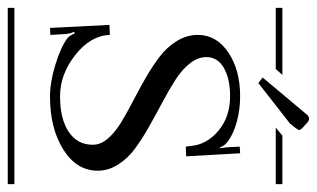

<svg xmlns="http://www.w3.org/2000/svg" viewBox="-190 -636 817 495"><g transform="rotate(90 218.5 -388.5)"><path d="M-8.8 -17.1H445.8V0H-8.8ZM411.1 -231.9Q411.1 -177.7 356.7 -143.3Q302.2 -108.9 219.2 -108.9Q183.6 -108.9 139.2 -122.3Q94.7 -135.7 70.8 -152.8Q62.5 -158.7 57.1 -172.9L53.2 -170.9Q59.1 -157.2 59.1 -143.1L61 -109.9L43 -108.9L35.2 -262.2L61 -263.2Q62.5 -213.9 112.5 -174.3Q162.6 -134.8 219.2 -134.8Q277.3 -134.8 310.8 -157Q344.2 -179.2 344.2 -219.2Q344.2 -239.3 328.6 -257.6Q313 -275.9 288.1 -291.3Q263.2 -306.6 232.9 -322.3Q202.6 -337.9 172.4 -355.2Q142.1 -372.6 117.2 -391.6Q92.3 -410.6 76.7 -436Q61 -461.4 61 -490.2Q61 -538.1 106.2 -568.6Q151.4 -599.1 219.2 -599.1Q253.4 -599.1 284.7 -590.6Q315.9 -582 335 -567.9Q346.7 -559.6 351.1 -546.9L353 -547.9Q350.1 -568.4 350.1 -576.2L349.1 -598.1L366.2 -599.1L374 -460L349.1 -459L347.2 -473.1Q343.3 -513.7 307.6 -543.5Q272 -573.2 219.2 -573.2Q173.8 -573.2 146 -557.1Q118.2 -541 118.2 -512.2Q118.2 -490.2 134.3 -469.7Q150.4 -449.2 176.3 -432.6Q202.1 -416 233.4 -399.4Q264.6 -382.8 295.9 -365.2Q327.1 -347.7 353 -328.9Q378.9 -310.1 395 -284.9Q411.1 -259.8 411.1 -231.9ZM-8.8 -708H164.1L148.9 -690.9H-8.8ZM320.8 -708H445.8V-690.9H299.8ZM285.2 -773.9 300.8 -759.8Q306.2 -754.4 306.2 -751Q306.2 -750 301.8 -743.2L290 -728L185.1 -646L170.9 -657.2L267.1 -772Q272 -776.9 276.9 -776.9Q280.8 -776.9 285.2 -773.9Z"/></g></svg>

Font: FoglihtenFr02
Style: Regular
Weight: 500
Version: Version 0.68